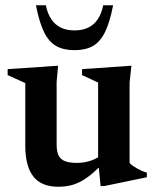

<svg xmlns="http://www.w3.org/2000/svg" viewBox="-20 -697 591 729"><path d="M195 -148Q195 -122.5 202.2 -107.2Q209.5 -92 226.5 -85.2Q243.5 -78.5 272 -78.5Q301.5 -78.5 327.8 -88Q354 -97.5 368 -112.5L386 -92Q356.5 -60.5 332.5 -40Q308.5 -19.5 287.2 -8.2Q266 3 245 7.5Q224 12 200.5 12Q137 12 106.5 -27Q76 -66 76 -144V-381.5L9 -412V-434.5L200.5 -447.5L195 -386ZM362 9.5 352.5 -87.5V-383.5L291.5 -412V-434.5L479 -447.5L472 -384V-78Q477.5 -72.5 485 -67.2Q492.5 -62 501.2 -57Q510 -52 519.2 -48Q528.5 -44 537.5 -41.5V-24L375.5 9.5ZM263 -581.5Q292.5 -581.5 314.2 -591.8Q336 -602 350.5 -623Q365 -644 372 -677H409.5Q397 -612.5 378.8 -575.2Q360.5 -538 332.5 -522.2Q304.5 -506.5 263 -506.5Q221.5 -506.5 193.5 -522.2Q165.5 -538 147.2 -575.2Q129 -612.5 116.5 -677H154Q161 -644 175.5 -623Q190 -602 211.8 -591.8Q233.5 -581.5 263 -581.5Z"/></svg>

Font: Newsreader 24pt SemiBold
Style: Regular
Weight: 600
Designer: Hugues Gentile
Foundry: Production Type
Version: Version 1.003